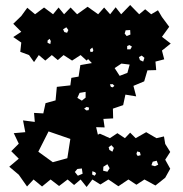

<svg xmlns="http://www.w3.org/2000/svg" viewBox="-20 -737 733 767"><path d="M55 -39 17 -71 55 -103 25 -133 55 -163 35 -205 81 -209 72 -256 119 -250 116 -286 153 -284 162 -325 202 -336 207 -390 261 -396 265 -426 294 -431 301 -477 347 -485 332 -501 326 -495 302 -517 268 -495 234 -517 211 -497 187 -517 161 -495 135 -517 116 -489 96 -517 61 -530 65 -567 33 -589 65 -610 33 -642 65 -673 89 -706 120 -680 156 -707 192 -680 214 -707 236 -680 262 -707 288 -680 330 -710 372 -680 396 -707 420 -680 442 -708 464 -680 500 -717 536 -680 560 -700 584 -680 611 -696 627 -669 656 -630 627 -590 662 -563 627 -535 636 -500 601 -491 604 -457 569 -456 556 -412 513 -394 524 -352 481 -359 472 -317 431 -303 432 -264 393 -262 398 -228 364 -229 371 -199 379 -203 419 -185 449 -205 479 -185 500 -207 522 -185 564 -209 605 -185 635 -192 640 -162 660 -130 640 -99 660 -63 640 -27 601 4 557 -20 525 1 493 -20 453 7 413 -20 381 0 349 -20 326 10 302 -20 276 2 250 -20 216 6 182 -20 148 8 114 -20 88 8ZM245 -628 232 -620 237 -609 248 -606 253 -617ZM500 -617 482 -616 478 -603 486 -593 501 -599ZM178 -582 170 -575V-566L181 -561L183 -573ZM497 -557 488 -553V-540H501L507 -551ZM353 -536 349 -547 340 -540V-531L349 -529ZM546 -515 535 -509 539 -497 552 -491 557 -506ZM498 -479 465 -483 438 -465 458 -434 489 -446ZM430 -401 419 -400 423 -390 430 -388 437 -394ZM322 -370 298 -366 289 -346 307 -335 322 -347ZM336 -307 326 -310 316 -303 325 -296 334 -297ZM261 -182 174 -212 133 -131 191 -89 249 -105ZM435 -146 425 -157 414 -149 417 -138 429 -131ZM539 -129 528 -132 525 -122 530 -114 542 -117ZM606 -95 590 -91 585 -77 599 -73 612 -79ZM418 -65 409 -81 393 -71 392 -55 409 -51ZM307 -64 289 -62 279 -50 291 -35 310 -43ZM360 -49 349 -53 348 -40 358 -35 364 -43Z"/></svg>

Font: Rubik Gemstones
Style: Regular
Weight: 400
Designer: Hubert and Fischer, NaN
Foundry: Hubert and Fischer, NaN
Version: Version 2.200